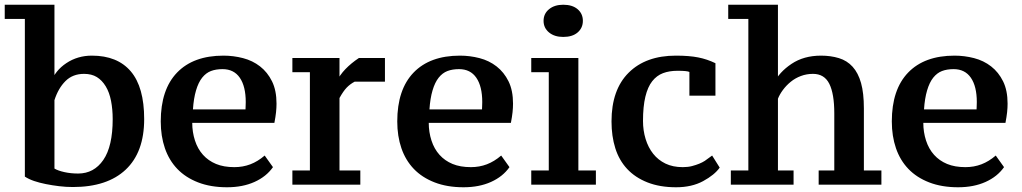

<svg xmlns="http://www.w3.org/2000/svg" viewBox="-30 -775 4318 811"><path d="M75 -695H-10V-755H200V-427H185Q203 -477 250.5 -508.5Q298 -540 358 -540Q466 -540 522.5 -473.5Q579 -407 579 -272Q579 -132 501 -58.5Q423 15 278 15Q249 15 220 11.5Q191 8 163.5 2.5Q136 -3 114 -10.5Q92 -18 75 -29ZM325 -463Q277 -463 246.5 -432.5Q216 -402 200 -352V-63Q215 -54 242 -48Q269 -42 300 -42Q367 -42 406.5 -99.5Q446 -157 446 -272Q446 -313 439 -349Q432 -385 416.5 -410.5Q401 -436 379 -449.5Q357 -463 325 -463Z M1123 -69Q1095 -29 1045 -6.5Q995 16 929 16Q860 16 807 -4.5Q754 -25 719 -61.5Q684 -98 666.5 -149Q649 -200 649 -262Q649 -397 718 -468.5Q787 -540 914 -540Q956 -540 996.5 -529.5Q1037 -519 1068.5 -494.5Q1100 -470 1119 -431.5Q1138 -393 1138 -337Q1138 -320 1136 -301Q1134 -282 1129 -256H782Q782 -217 793.5 -181.5Q805 -146 827.5 -121Q850 -96 882.5 -82.5Q915 -69 960 -69Q996 -69 1027.5 -81Q1059 -93 1088 -118ZM910 -483Q882 -483 861 -475Q840 -467 824 -447Q808 -427 798 -393Q788 -359 785 -313H1007Q1007 -317 1007.5 -326.5Q1008 -336 1008 -344Q1008 -410 983 -446.5Q958 -483 910 -483Z M1468 -430Q1449 -420 1434.5 -405Q1420 -390 1404 -361V-55H1492V5H1205V-55H1279V-470H1205V-530H1404V-429H1391Q1405 -458 1429 -483Q1453 -508 1486 -530H1596V-430Z M2122 -69Q2094 -29 2044 -6.5Q1994 16 1928 16Q1859 16 1806 -4.5Q1753 -25 1718 -61.5Q1683 -98 1665.5 -149Q1648 -200 1648 -262Q1648 -397 1717 -468.5Q1786 -540 1913 -540Q1955 -540 1995.5 -529.5Q2036 -519 2067.5 -494.5Q2099 -470 2118 -431.5Q2137 -393 2137 -337Q2137 -320 2135 -301Q2133 -282 2128 -256H1781Q1781 -217 1792.5 -181.5Q1804 -146 1826.5 -121Q1849 -96 1881.5 -82.5Q1914 -69 1959 -69Q1995 -69 2026.5 -81Q2058 -93 2087 -118ZM1909 -483Q1881 -483 1860 -475Q1839 -467 1823 -447Q1807 -427 1797 -393Q1787 -359 1784 -313H2006Q2006 -317 2006.5 -326.5Q2007 -336 2007 -344Q2007 -410 1982 -446.5Q1957 -483 1909 -483Z M2487 5H2214V-55H2288V-470H2214V-530H2413V-55H2487ZM2266 -687Q2266 -717 2289 -736Q2312 -755 2349 -755Q2388 -755 2410 -736Q2432 -717 2432 -687Q2432 -657 2410 -638Q2388 -619 2349 -619Q2312 -619 2289 -638Q2266 -657 2266 -687Z M3010 -67Q2988 -36 2940 -10Q2892 16 2826 16Q2757 16 2705 -4.5Q2653 -25 2619 -61.5Q2585 -98 2569 -149Q2553 -200 2553 -262Q2553 -396 2625.5 -468Q2698 -540 2825 -540Q2881 -540 2919 -532.5Q2957 -525 2992 -508V-371H2882V-471Q2873 -476 2832 -476Q2797 -476 2770.5 -466Q2744 -456 2725 -432Q2706 -408 2696 -366.5Q2686 -325 2686 -264Q2686 -224 2697 -188Q2708 -152 2729 -125.5Q2750 -99 2781 -84Q2812 -69 2854 -69Q2876 -69 2893 -73.5Q2910 -78 2923.5 -83.5Q2937 -89 2947 -95.5Q2957 -102 2978 -118Z M3693 5H3428V-55H3494V-296Q3494 -379 3473 -421Q3452 -463 3404 -463Q3377 -463 3353 -454Q3329 -445 3310 -429.5Q3291 -414 3277 -395Q3263 -376 3256 -358V-55H3322V5H3057V-55H3131V-695H3046V-755H3256V-424H3239Q3261 -470 3313 -505Q3365 -540 3438 -540Q3479 -540 3513.5 -529.5Q3548 -519 3571.5 -493Q3595 -467 3607 -424.5Q3619 -382 3619 -317V-55H3693Z M4211 -69Q4183 -29 4133 -6.5Q4083 16 4017 16Q3948 16 3895 -4.5Q3842 -25 3807 -61.5Q3772 -98 3754.5 -149Q3737 -200 3737 -262Q3737 -397 3806 -468.5Q3875 -540 4002 -540Q4044 -540 4084.5 -529.5Q4125 -519 4156.5 -494.5Q4188 -470 4207 -431.5Q4226 -393 4226 -337Q4226 -320 4224 -301Q4222 -282 4217 -256H3870Q3870 -217 3881.5 -181.5Q3893 -146 3915.5 -121Q3938 -96 3970.5 -82.5Q4003 -69 4048 -69Q4084 -69 4115.5 -81Q4147 -93 4176 -118ZM3998 -483Q3970 -483 3949 -475Q3928 -467 3912 -447Q3896 -427 3886 -393Q3876 -359 3873 -313H4095Q4095 -317 4095.5 -326.5Q4096 -336 4096 -344Q4096 -410 4071 -446.5Q4046 -483 3998 -483Z"/></svg>

Font: PT Serif Caption
Style: Semibold
Weight: 600
Designer: A.Korolkova, O.Umpeleva, V.Yefimov
Foundry: ParaType Ltd
Version: Version 1.00;May 2, 2020;FontCreator 12.0.0.2544 64-bit